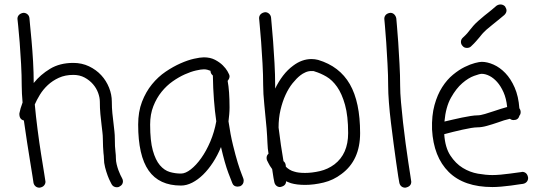

<svg xmlns="http://www.w3.org/2000/svg" viewBox="-20 -829 2439 876"><path d="M508.8 -106.4Q508.8 -93.8 512.2 -79.6Q515.6 -65.4 520 -53.2Q524.4 -41 529.3 -30.8Q534.2 -20.5 537.1 -15.6Q539.1 -11.7 540 -8.8Q541 -5.9 541 -2Q541 13.7 526.4 21.5Q521.5 25.4 513.7 25.4Q497.1 25.4 489.3 11.7Q489.3 10.7 483.4 0Q477.5 -10.7 471.2 -27.8Q464.8 -44.9 459.5 -65.4Q454.1 -85.9 454.1 -106.4Q454.1 -111.3 453.6 -117.2Q453.1 -123 452.1 -130.9Q451.2 -143.6 450.2 -159.2Q449.2 -174.8 449.2 -196.3Q449.2 -210 447.3 -225.6Q445.3 -241.2 443.4 -258.8Q440.4 -282.2 438 -308.6Q435.5 -335 435.5 -365.2Q435.5 -383.8 427.7 -405.3Q419.9 -426.8 404.3 -444.8Q388.7 -462.9 366.2 -475.1Q343.8 -487.3 314.5 -487.3Q277.3 -487.3 248.5 -474.1Q219.7 -460.9 198.2 -440.9Q176.8 -420.9 162.1 -397Q147.5 -373 138.7 -352.5Q143.6 -298.8 151.4 -238.3Q159.2 -177.7 167.5 -125.5Q175.8 -73.2 181.6 -38.1Q187.5 -2.9 187.5 0Q187.5 9.8 180.7 17.6Q173.8 25.4 160.2 27.3Q149.4 27.3 142.1 21Q134.8 14.6 132.8 4.9Q132.8 2 128.4 -24.4Q124 -50.8 117.7 -90.8Q111.3 -130.9 103.5 -180.2Q95.7 -229.5 88.9 -279.3Q67.4 -284.2 68.4 -311.5Q72.3 -333 83 -361.3Q81.1 -382.8 80.1 -401.9Q79.1 -420.9 79.1 -437.5Q79.1 -484.4 76.2 -537.1Q73.2 -589.8 69.8 -635.3Q66.4 -680.7 63 -710.9Q59.6 -741.2 59.6 -743.2Q59.6 -753.9 66.9 -761.2Q74.2 -768.6 86.9 -770.5Q97.7 -770.5 105.5 -763.7Q113.3 -756.8 114.3 -746.1Q114.3 -743.2 117.2 -714.4Q120.1 -685.5 124 -642.6Q127.9 -599.6 130.9 -548.3Q133.8 -497.1 133.8 -450.2Q164.1 -488.3 208.5 -515.1Q252.9 -542 314.5 -542Q353.5 -542 386.2 -526.4Q418.9 -510.7 441.9 -485.8Q464.8 -460.9 477.5 -429.2Q490.2 -397.5 490.2 -365.2Q490.2 -336.9 492.7 -312.5Q495.1 -288.1 498 -265.6Q500 -247.1 502 -230Q503.9 -212.9 503.9 -196.3Q503.9 -158.2 506.8 -136.7Q507.8 -127.9 508.3 -121.1Q508.8 -114.3 508.8 -106.4Z M805.7 -37.1Q826.2 -37.1 850.6 -56.2Q875 -75.2 897.9 -107.4Q920.9 -139.6 939.5 -183.1Q958 -226.6 966.8 -275.4Q960 -322.3 956.1 -374Q952.1 -425.8 951.2 -484.4Q940.4 -493.2 940.4 -505.9Q933.6 -508.8 926.3 -510.7Q918.9 -512.7 910.2 -512.7Q897.5 -512.7 874 -507.3Q850.6 -502 823.2 -489.7Q795.9 -477.5 768.1 -458Q740.2 -438.5 717.3 -410.2Q694.3 -381.8 679.7 -344.7Q665 -307.6 665 -260.7Q665 -186.5 677.2 -142.6Q689.5 -98.6 709.5 -75.2Q729.5 -51.8 754.4 -44.4Q779.3 -37.1 805.7 -37.1ZM1022.5 -275.4Q1031.2 -214.8 1043 -167Q1054.7 -119.1 1064.9 -85.9Q1075.2 -52.7 1082.5 -34.7Q1089.8 -16.6 1089.8 -15.6Q1090.8 -12.7 1091.3 -10.3Q1091.8 -7.8 1091.8 -4.9Q1091.8 12.7 1076.2 20.5Q1068.4 22.5 1064.5 22.5Q1045.9 22.5 1040 6.8Q1038.1 2.9 1022 -39.6Q1005.9 -82 988.3 -158.2Q972.7 -120.1 951.7 -87.9Q930.7 -55.7 906.7 -32.2Q882.8 -8.8 856.9 4.4Q831.1 17.6 805.7 17.6Q706.1 17.6 658.2 -50.8Q610.4 -119.1 610.4 -260.7Q610.4 -319.3 627.9 -364.7Q645.5 -410.2 673.3 -444.3Q701.2 -478.5 735.8 -502Q770.5 -525.4 803.7 -540Q836.9 -554.7 865.2 -561Q893.6 -567.4 910.2 -567.4Q939.5 -567.4 960.9 -556.2Q982.4 -544.9 996.6 -530.8Q1010.7 -516.6 1017.6 -504.4Q1024.4 -492.2 1024.4 -491.2Q1027.3 -486.3 1027.3 -480.5Q1027.3 -470.7 1018.6 -460Q1027.3 -414.1 1027.3 -338.9Q1027.3 -323.2 1025.9 -307.6Q1024.4 -292 1022.5 -275.4Z M1505.9 -79.1Q1568.4 -127 1568.4 -221.7Q1568.4 -299.8 1554.2 -350.6Q1540 -401.4 1518.1 -432.6Q1496.1 -463.9 1469.2 -479.5Q1442.4 -495.1 1416 -502.9Q1412.1 -504.9 1408.2 -504.9Q1404.3 -504.9 1400.4 -504.9Q1386.7 -504.9 1373.5 -499Q1360.4 -493.2 1350.6 -485.4Q1333 -471.7 1314.9 -449.2Q1296.9 -426.8 1282.7 -396Q1268.6 -365.2 1259.8 -327.6Q1251 -290 1251 -247.1Q1255.9 -206.1 1261.7 -167Q1267.6 -127.9 1273.4 -93.8Q1284.2 -85.9 1284.2 -68.4Q1292 -60.5 1301.8 -54.7Q1311.5 -48.8 1323.2 -45.9Q1340.8 -40 1372.1 -40Q1403.3 -40 1439.5 -48.3Q1475.6 -56.6 1505.9 -79.1ZM1431.6 -555.7Q1529.3 -526.4 1576.2 -444.8Q1623 -363.3 1623 -221.7Q1623 -97.7 1538.1 -35.2Q1501 -6.8 1456.5 3.9Q1412.1 14.6 1372.1 14.6Q1334 14.6 1307.6 6.8Q1301.8 4.9 1295.9 2.4Q1290 0 1285.2 -2Q1285.2 19.5 1257.8 24.4Q1248 24.4 1240.7 18.1Q1233.4 11.7 1231.4 1Q1230.5 -1 1228 -16.6Q1225.6 -32.2 1221.7 -57.6Q1210 -73.2 1204.6 -85Q1199.2 -96.7 1198.2 -97.7Q1197.3 -100.6 1196.8 -103Q1196.3 -105.5 1196.3 -108.4Q1196.3 -120.1 1205.1 -127.9Q1201.2 -149.4 1200.2 -177.7Q1199.2 -206.1 1196.3 -243.2Q1191.4 -298.8 1186 -351.1Q1180.7 -403.3 1180.7 -440.4Q1180.7 -487.3 1177.7 -540Q1174.8 -592.8 1171.4 -638.2Q1168 -683.6 1165 -713.9Q1162.1 -744.1 1162.1 -746.1Q1162.1 -756.8 1169.4 -764.2Q1176.8 -771.5 1189.5 -773.4Q1200.2 -773.4 1208 -766.1Q1215.8 -758.8 1216.8 -748Q1216.8 -745.1 1219.7 -714.8Q1222.7 -684.6 1226.1 -639.6Q1229.5 -594.7 1232.4 -541.5Q1235.4 -488.3 1235.4 -440.4V-424.8Q1251 -457 1271.5 -483.9Q1292 -510.7 1317.4 -529.3Q1357.4 -559.6 1401.4 -559.6Q1409.2 -559.6 1416.5 -558.6Q1423.8 -557.6 1431.6 -555.7Z M1805.7 -437.5Q1805.7 -406.2 1809.6 -362.3Q1813.5 -318.4 1818.8 -270.5Q1824.2 -222.7 1830.6 -175.3Q1836.9 -127.9 1842.8 -89.4Q1848.6 -50.8 1852.5 -26.4Q1856.4 -2 1856.4 0Q1856.4 22.5 1829.1 27.3Q1818.4 27.3 1811 21Q1803.7 14.6 1801.8 3.9Q1800.8 1 1796.9 -24.4Q1793 -49.8 1787.6 -87.9Q1782.2 -126 1775.9 -173.3Q1769.5 -220.7 1763.7 -269Q1757.8 -317.4 1754.4 -361.3Q1751 -405.3 1751 -437.5Q1751 -484.4 1748 -537.1Q1745.1 -589.8 1742.2 -635.3Q1739.3 -680.7 1736.3 -710.9Q1733.4 -741.2 1733.4 -743.2Q1733.4 -753.9 1740.2 -761.2Q1747.1 -768.6 1760.7 -770.5Q1771.5 -770.5 1778.8 -763.2Q1786.1 -755.9 1788.1 -745.1Q1788.1 -742.2 1791 -711.9Q1793.9 -681.6 1796.9 -636.2Q1799.8 -590.8 1802.7 -538.1Q1805.7 -485.4 1805.7 -437.5Z M2177.7 -492.2Q2168.9 -492.2 2143.1 -482.9Q2117.2 -473.6 2089.4 -449.7Q2061.5 -425.8 2037.6 -383.3Q2013.7 -340.8 2007.8 -274.4Q2024.4 -278.3 2045.4 -283.2Q2066.4 -288.1 2087.4 -292.5Q2108.4 -296.9 2127.4 -299.8Q2146.5 -302.7 2158.2 -302.7Q2171.9 -302.7 2192.9 -309.1Q2213.9 -315.4 2234.4 -322.3Q2251 -328.1 2265.6 -332.5Q2280.3 -336.9 2293.9 -340.8Q2290 -379.9 2277.3 -408.2Q2264.6 -436.5 2248 -455.1Q2231.4 -473.6 2212.9 -482.9Q2194.3 -492.2 2177.7 -492.2ZM2362.3 -44.9Q2373 -44.9 2380.4 -38.1Q2387.7 -31.2 2389.6 -17.6Q2389.6 -6.8 2383.3 0.5Q2377 7.8 2366.2 9.8Q2364.3 9.8 2348.6 12.2Q2333 14.6 2311.5 17.6Q2290 20.5 2266.6 22.5Q2243.2 24.4 2226.6 24.4Q2096.7 24.4 2027.3 -44.4Q1958 -113.3 1951.2 -238.3Q1949.2 -301.8 1962.4 -349.6Q1975.6 -397.5 1997.6 -431.6Q2019.5 -465.8 2046.9 -488.3Q2074.2 -510.7 2100.1 -523.4Q2126 -536.1 2147 -541.5Q2168 -546.9 2177.7 -546.9Q2203.1 -546.9 2231.9 -534.2Q2260.7 -521.5 2285.6 -495.6Q2310.5 -469.7 2328.1 -429.7Q2345.7 -389.6 2349.6 -335Q2355.5 -327.1 2355.5 -317.4Q2355.5 -307.6 2349.6 -300.8Q2344.7 -281.2 2323.2 -281.2Q2313.5 -281.2 2306.6 -287.1Q2280.3 -281.2 2252 -270.5Q2226.6 -261.7 2202.1 -254.9Q2177.7 -248 2158.2 -248Q2147.5 -248 2129.4 -245.1Q2111.3 -242.2 2089.8 -237.3Q2068.4 -232.4 2046.4 -227.1Q2024.4 -221.7 2006.8 -216.8Q2010.7 -156.2 2034.7 -119.6Q2058.6 -83 2091.3 -63Q2124 -43 2160.6 -36.6Q2197.3 -30.3 2226.6 -30.3Q2242.2 -30.3 2264.6 -32.2Q2287.1 -34.2 2307.6 -37.1Q2328.1 -40 2343.8 -42L2358.4 -43.9ZM2245.1 -802.7Q2253.9 -808.6 2263.7 -808.6Q2275.4 -808.6 2284.2 -799.8Q2291 -789.1 2291 -781.2Q2291 -770.5 2281.2 -760.7Q2267.6 -749 2258.8 -742.2Q2250 -735.4 2243.2 -729.5Q2234.4 -722.7 2225.6 -715.3Q2216.8 -708 2200.2 -694.3Q2186.5 -681.6 2179.7 -673.8Q2172.9 -666 2167 -658.2Q2160.2 -650.4 2152.3 -641.1Q2144.5 -631.8 2128.9 -617.2Q2122.1 -610.4 2110.4 -610.4Q2097.7 -610.4 2090.8 -619.1Q2083 -627 2083 -637.7Q2083 -649.4 2091.8 -657.2Q2105.5 -669.9 2111.8 -677.2Q2118.2 -684.6 2124 -692.4Q2130.9 -701.2 2139.2 -710.9Q2147.5 -720.7 2164.1 -735.4Q2180.7 -750 2190.4 -757.8Q2200.2 -765.6 2209 -772.5Q2216.8 -778.3 2224.6 -785.2Q2232.4 -792 2245.1 -802.7Z"/></svg>

Font: Coming Soon
Style: Regular
Weight: 400
Designer: Dathan Boardman
Foundry: Open Window
Version: Version 1.002